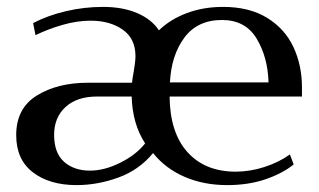

<svg xmlns="http://www.w3.org/2000/svg" viewBox="-20 -527 924 557"><path d="M27 -135Q27 -213 87 -250Q147 -287 235 -287H363Q364 -298 368 -320Q369 -326 371 -340Q373 -354 373 -364Q373 -415 336 -441Q299 -467 243 -467Q204 -467 162 -455Q120 -443 83 -425L76 -460Q118 -482 171 -494.5Q224 -507 279 -507Q336 -507 378 -489Q420 -471 441 -439Q474 -471 522 -489Q570 -507 627 -507Q703 -507 754.5 -475.5Q806 -444 831 -391Q856 -338 856 -273V-247H472Q473 -142 524 -85.5Q575 -29 664 -29Q705 -29 747 -42.5Q789 -56 821 -79L832 -50Q800 -24 750.5 -7Q701 10 639 10Q571 10 515.5 -14Q460 -38 424 -83Q384 -34 323.5 -12Q263 10 202 10Q124 10 75.5 -27Q27 -64 27 -135ZM759 -288Q757 -361 724.5 -415Q692 -469 624 -469Q553 -469 515 -418Q477 -367 473 -288ZM401 -111Q364 -168 362 -247H262Q203 -247 170 -216.5Q137 -186 137 -136Q137 -83 166 -57.5Q195 -32 241 -32Q283 -32 329 -55Q375 -78 401 -111Z"/></svg>

Font: Trirong Medium
Style: Regular
Weight: 500
Designer: Katatrad Team
Foundry: CadsonDemak
Version: Version 1.001